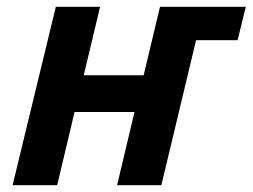

<svg xmlns="http://www.w3.org/2000/svg" viewBox="-20 -544 742 564"><path d="M17 0 144 -524H274L226 -323H402L450 -524H702L678 -426H556L454 0H324L375 -215H199L148 0Z"/></svg>

Font: Ubuntu Sans
Style: Bold Italic
Weight: 700
Italic angle: -13.5°
Designer: Dalton Maag Ltd
Foundry: Dalton Maag Ltd
Version: Version 1.006